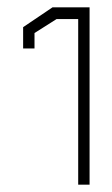

<svg xmlns="http://www.w3.org/2000/svg" viewBox="-20 -753 305 523"><path d="M193 -250V-701H134L74 -663V-621H43V-679L123 -733H224V-250Z"/></svg>

Font: Turret Road ExtraLight
Style: Regular
Weight: 275
Designer: Noponies
Foundry: Noponies
Version: Version 1.001; ttfautohint (v1.8)